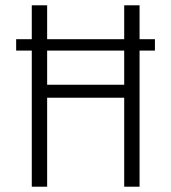

<svg xmlns="http://www.w3.org/2000/svg" viewBox="-20 -705 646 725"><path d="M565 -514H507V0H449V-336H158V0H100V-514H41V-557H100V-685H158V-557H449V-685H507V-557H565ZM449 -514H158V-385H449Z"/></svg>

Font: Fira Sans Condensed Light
Style: Regular
Weight: 300
Width: 3
Designer: bBox Type GmbH & Carrois Corporate GbR & Edenspiekermann AG
Foundry: bBox Type GmbH & Carrois Corporate GbR & Edenspiekermann AG
Version: Version 4.301